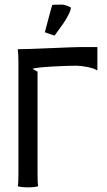

<svg xmlns="http://www.w3.org/2000/svg" viewBox="-20 -802 460 824"><path d="M172.4 -663.6Q172.9 -665 180.7 -694.8Q188.5 -724.6 195.6 -750.7Q202.6 -776.9 204.1 -780.8Q208.5 -782.2 243.2 -782.2Q250 -782.2 257.6 -780.5Q265.1 -778.8 270 -776.6Q274.9 -774.4 279.3 -772.2Q283.7 -770 284.2 -770Q284.2 -758.8 273.7 -738.3Q263.2 -717.8 251 -700.2Q238.8 -682.6 226.6 -666.3Q214.4 -649.9 213.9 -648.9Q210.4 -649.9 191.9 -656.7Q173.3 -663.6 172.4 -663.6ZM59.1 -58.1V-537.1Q59.1 -571.3 56.2 -590.8H58.6Q91.8 -590.8 199 -595.5Q306.2 -600.1 328.1 -600.1H397.9V-502L396 -500Q385.7 -508.3 356.2 -514.2Q326.7 -520 308.1 -520Q268.6 -520 203.4 -516.4Q138.2 -512.7 119.1 -506.8L141.1 -494.6V-58.1Q141.1 -11.7 144 -2.9Q129.4 2 100.1 2Q70.8 2 56.2 -2.9Q59.1 -11.7 59.1 -58.1Z"/></svg>

Font: Nikodecs
Style: Medium
Weight: 500
Version: Version 0.29